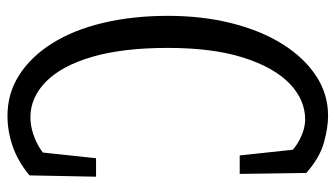

<svg xmlns="http://www.w3.org/2000/svg" viewBox="-208 -666 880 503"><g transform="rotate(90 231.5 -414.0)"><path d="M283.2 5.9Q224.1 5.9 176.3 -24.7Q128.4 -55.2 93.3 -110.8Q58.1 -166.5 39.6 -244.1Q21 -321.8 21 -414.1Q21 -504.9 40.5 -582Q60.1 -659.2 95.5 -715.3Q130.9 -771.5 178.5 -802.7Q226.1 -834 282.7 -834Q314.5 -834 354 -822.8Q393.6 -811.5 432.6 -776.9L435.1 -602.5H386.7L367.7 -779.8L415 -763.2V-691.9Q382.3 -738.8 351.1 -756.3Q319.8 -773.9 292.5 -773.9Q240.7 -773.9 198.2 -732.9Q155.8 -691.9 130.4 -611.8Q105 -531.7 105 -414.1Q105 -296.4 128.4 -216.1Q151.9 -135.7 193.4 -95Q234.9 -54.2 286.6 -54.2Q319.8 -54.2 355.2 -71.8Q390.6 -89.4 423.3 -130.9V-64.9L375 -48.3L394 -226.1H442.4L439 -51.8Q403.3 -22 363.8 -8.1Q324.2 5.9 283.2 5.9Z"/></g></svg>

Font: Scarab Serif
Style: Regular
Weight: 400
Designer: John Roberts
Foundry: Scarab
Version: 1.0